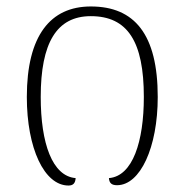

<svg xmlns="http://www.w3.org/2000/svg" viewBox="-20 -566 571 594"><path d="M192 8C207 8 213 0 214 -15C142 -21 106 -122 106 -266C106 -433 155 -516 261 -516C375 -516 425 -437 425 -266C425 -129 391 -21 317 -15C318 0 325 7 342 7C414 7 468 -110 468 -266C468 -460 396 -546 261 -546C136 -546 63 -456 63 -266C63 -107 117 8 192 8Z"/></svg>

Font: Noto Serif Georgian ExtraLight
Style: Regular
Weight: 200
Designer: Monotype Design Team, Akaki Razmadze
Foundry: Google LLC
Version: Version 2.003